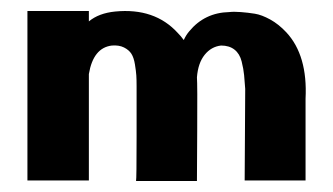

<svg xmlns="http://www.w3.org/2000/svg" viewBox="-20 -329 607 350"><path d="M502 -270Q541 -228 537 -149Q537 -148 537 -74.5Q537 -1 537 0H426Q426 -3 426.5 -81Q427 -159 427 -167Q426 -181 425 -192Q424 -203 420.5 -217Q417 -231 407.5 -238.5Q398 -246 383 -246Q365 -244 353 -229Q341 -214 339 -188Q340 -176 339.5 -90Q339 -4 339 1H228Q229 -2 229 -80.5Q229 -159 229 -166Q229 -168 229 -172Q229 -184 228.5 -191.5Q228 -199 226 -211.5Q224 -224 219.5 -231Q215 -238 206 -242.5Q197 -247 184 -246Q150 -242 142 -194Q142 -41 142 0H30Q30 -121 30 -309H142Q142 -307 142 -300Q142 -293 142 -290Q160 -305 190 -308Q262 -315 304 -269Q310 -263 315 -256Q319 -265 325 -272Q353 -306 398 -307Q406 -308 419 -307Q432 -306 444.5 -304Q457 -302 472.5 -293.5Q488 -285 502 -270Z"/></svg>

Font: RIT Keram
Style: Bold
Weight: 700
Designer: Sanesh MV
Version: Version 1.0